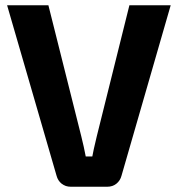

<svg xmlns="http://www.w3.org/2000/svg" viewBox="-20 -710 676 730"><path d="M629 -690 442 -42Q437 -23 422.5 -11.5Q408 0 388 0H249Q229 0 214.5 -11.5Q200 -23 195 -42L7 -690H164L289 -192Q299 -152 306 -115H331Q334 -134 348 -192L472 -690Z"/></svg>

Font: Exo 2.0
Style: Bold
Weight: 700
Designer: Natanael Gama
Version: Version 1.001;PS 001.001;hotconv 1.0.70;makeotf.lib2.5.58329